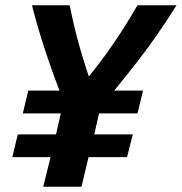

<svg xmlns="http://www.w3.org/2000/svg" viewBox="-20 -713 694 733"><path d="M145 0 173 -113H27L48 -200H194L212 -280H67L88 -367H207Q185 -425 165 -483Q145 -541 129 -595Q113 -649 102 -693H246Q255 -649 264.5 -608.5Q274 -568 287 -523.5Q300 -479 319 -421Q352 -461 383.5 -504.5Q415 -548 445.5 -595.5Q476 -643 505 -693H654Q617 -634 581 -582Q545 -530 505 -478.5Q465 -427 416 -367H526L505 -280H358L340 -200H487L465 -113H318L291 0Z"/></svg>

Font: Ubuntu Sans Mono
Style: Bold Italic
Weight: 700
Italic angle: -13.5°
Monospace: yes
Designer: Dalton Maag Ltd
Foundry: Dalton Maag Ltd
Version: Version 1.006